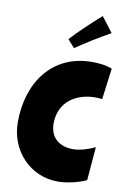

<svg xmlns="http://www.w3.org/2000/svg" viewBox="-104 -1040 722 1094"><g transform="rotate(10 257.5 -493.5)"><path d="M27.3 -301.8C27.3 -137.2 149.4 -7.3 309.6 -7.3C360.8 -7.3 426.3 -22 474.1 -44.4L490.2 -237.8C451.2 -219.2 404.3 -204.1 362.8 -204.1C289.6 -204.1 229.5 -242.7 229.5 -329.6C229.5 -457 331.5 -516.6 437.5 -516.6C451.2 -516.6 464.4 -515.6 478 -513.7L501.5 -693.8C466.3 -708.5 425.3 -712.4 385.3 -712.4C155.3 -712.4 27.3 -531.2 27.3 -301.8ZM269.5 -772C333 -815.9 398.4 -855.5 465.8 -893.6L399.4 -980.5C366.7 -952.1 335 -922.9 303.2 -892.1C277.3 -867.7 252.4 -842.8 229.5 -816.9Z"/></g></svg>

Font: Luckiest Guy
Style: Regular
Weight: 400
Designer: Astigmatic (AOETI)
Foundry: Astigmatic (AOETI)
Version: Version 1.001